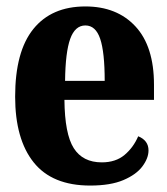

<svg xmlns="http://www.w3.org/2000/svg" viewBox="-20 -566 519 596"><path d="M260 10Q142 10 84.5 -62Q27 -134 27 -266Q27 -406 83.5 -476Q140 -546 245 -546Q343 -546 400.5 -484Q458 -422 458 -303V-256H180Q181 -150 209 -106Q237 -62 296 -62Q339 -62 366.5 -85Q394 -108 409 -143Q441 -130 441 -99Q441 -75 422 -49.5Q403 -24 363 -7Q323 10 260 10ZM305 -315Q305 -404 291 -445.5Q277 -487 245 -487Q213 -487 198 -445.5Q183 -404 182 -315Z"/></svg>

Font: Noto Serif ExtraCondensed ExtraBold
Style: Regular
Weight: 800
Width: 2
Designer: Monotype Design Team
Foundry: Monotype Imaging Inc.
Version: Version 2.013; ttfautohint (v1.8.4.7-5d5b)